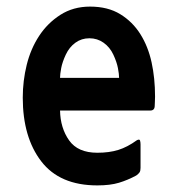

<svg xmlns="http://www.w3.org/2000/svg" viewBox="-20 -497 540 582"><path d="M449 -177Q449 -169 445.5 -165.5Q442 -162 436 -162H162Q163 -109 189.5 -71.5Q216 -34 275 -34Q311 -34 338.5 -42.5Q366 -51 395 -72Q403 -76 404.5 -71Q406 -66 406 -59V12Q406 21 403 25.5Q400 30 393 35Q367 49 340.5 57Q314 65 275 65Q161 65 105 -8Q49 -81 49 -201Q49 -252 61 -300.5Q73 -349 98.5 -388Q124 -427 163 -452Q202 -477 253 -477Q307 -477 344.5 -454Q382 -431 405.5 -393.5Q429 -356 439.5 -308Q450 -260 450 -204Q450 -197 449.5 -188.5Q449 -180 449 -177ZM251 -381Q227 -381 208.5 -367.5Q190 -354 179.5 -331.5Q169 -309 165.5 -290.5Q162 -272 162 -261H341Q341 -272 337.5 -290.5Q334 -309 323.5 -331.5Q313 -354 294 -367.5Q275 -381 251 -381Z"/></svg>

Font: NanumGothicCoding
Style: Bold
Weight: 700
Monospace: yes
Designer: Kwon Bruce; Nicolas Noh; Sung-woo Choi; Go-un Cha; Soo-hyun Park;
Foundry: NHN Corporation
Version: Version 2.000;PS 1;hotconv 1.0.49;makeotf.lib2.0.14853